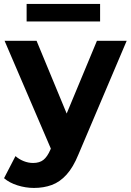

<svg xmlns="http://www.w3.org/2000/svg" viewBox="-23 -743 657 965"><path d="M147.6 201.6Q106.2 201.6 65.2 188.7Q24.1 175.8 -2.7 152.6L54.8 41.6Q73 57.7 96.3 66.9Q119.6 76.1 143.2 76.1Q175.7 76.1 195.3 60.5Q214.9 45 230.3 9.2L258.8 -56.7L271.1 -73.8L464.2 -537.9H613.7L371.2 33.3Q344.8 98.1 311.3 134.9Q277.9 171.8 237.2 186.7Q196.6 201.6 147.6 201.6ZM239.8 20.8 0 -537.9H160.8L347.1 -87.8ZM110.8 -635.2V-723.1H480.1V-635.2Z"/></svg>

Font: Montserrat Thin
Style: Regular
Weight: 100
Designer: Julieta Ulanovsky
Foundry: Julieta Ulanovsky
Version: Version 9.000